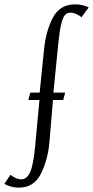

<svg xmlns="http://www.w3.org/2000/svg" viewBox="-58 -720 427 881"><path d="M266 -662Q250 -662 240 -651Q230 -640 222.5 -608Q215 -576 209 -515L187 -295H241L232 -261H185L169 -69Q162 12 130 76.5Q98 141 29 141Q-6 141 -38 124L-10 82Q17 103 39 103Q65 103 80 70.5Q95 38 103 -47L123 -261H72L81 -295H124L144 -492Q152 -576 184 -638Q216 -700 287 -700Q321 -700 349 -686L316 -641Q288 -662 266 -662Z"/></svg>

Font: BellefairVN
Style: Regular
Weight: 400
Designer: Nick Shinn, Liron Lavi Turkenic
Foundry: Shinntype
Version: Version 1.003